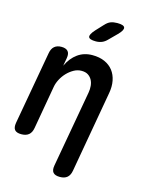

<svg xmlns="http://www.w3.org/2000/svg" viewBox="-141 -870 883 1154"><g transform="rotate(15 300.0 -293.5)"><path d="M416 -676Q400 -659 382.5 -652Q365 -645 345 -645Q305 -645 300 -660Q295 -675 325 -708L366 -752Q384 -772 401.5 -778.5Q419 -785 442 -785Q484 -785 488.5 -769Q493 -753 462 -722ZM172 -316 125 -48Q120 -18 103 -4Q86 10 57 10Q27 10 15.5 -4Q4 -18 9 -48L90 -503Q95 -532 111.5 -546Q128 -560 155 -560Q183 -560 195.5 -546Q208 -532 203 -503L194 -453Q218 -504 257 -532Q296 -560 348 -560Q392 -560 424.5 -545.5Q457 -531 477 -505Q497 -479 504 -443Q511 -407 503 -364L414 141Q409 170 392.5 184Q376 198 347 198Q317 198 305 184Q293 170 298 141L383 -336Q387 -358 385 -379Q383 -400 374 -416Q365 -432 349.5 -442Q334 -452 309 -452Q284 -452 261 -439Q238 -426 219.5 -406.5Q201 -387 188.5 -363Q176 -339 172 -316Z"/></g></svg>

Font: Maple Mono NL SemiBold
Style: Italic
Weight: 600
Italic angle: -10°
Monospace: yes
Designer: subframe7536
Version: Version 7.000